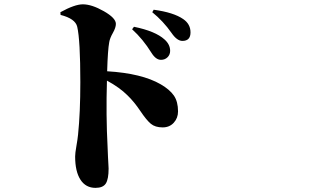

<svg xmlns="http://www.w3.org/2000/svg" viewBox="-20 -826 1540 902"><path d="M600.6 -688.5 609.4 -700.2Q710 -679.7 752.9 -640.6Q779.3 -617.2 779.3 -586.9Q779.3 -569.3 767.1 -557.1Q754.9 -544.9 736.3 -544.9Q711.9 -544.9 691.4 -578.1Q651.4 -642.6 600.6 -688.5ZM264.6 -755.9 263.7 -768.6Q331.1 -805.7 369.1 -805.7Q411.1 -805.7 467.8 -773.4Q524.4 -741.2 524.4 -713.9Q524.4 -696.3 510.3 -671.4Q496.1 -646.5 493.2 -627.9Q486.3 -591.8 483.4 -491.2Q646.5 -481.4 735.4 -429.7Q777.3 -405.3 796.9 -377Q816.4 -348.6 816.4 -302.7Q816.4 -271.5 796.4 -249.5Q776.4 -227.5 744.1 -227.5Q709 -227.5 688.5 -244.6Q668 -261.7 639.2 -304.7Q610.4 -347.7 579.1 -377.9Q542 -415 482.4 -447.3Q477.5 -284.2 485.4 -136.7Q486.3 -113.3 487.3 -89.8Q488.3 -66.4 489.3 -52.7Q490.2 -39.1 490.2 -34.2Q490.2 15.6 477.1 36.1Q463.9 56.6 428.7 56.6Q382.8 56.6 357.9 18.1Q333 -20.5 333 -90.8Q333 -106.4 338.9 -139.6Q344.7 -172.9 346.7 -193.4Q357.4 -296.9 357.4 -439.5Q357.4 -636.7 342.8 -700.2Q334 -738.3 264.6 -755.9ZM695.3 -768.6 702.1 -780.3Q795.9 -767.6 840.8 -736.3Q875 -712.9 875 -673.8Q875 -633.8 836.9 -633.8Q811.5 -633.8 786.1 -670.9Q747.1 -726.6 695.3 -768.6Z"/></svg>

Font: Bpmf Zihi Serif Heavy
Style: Heavy
Weight: 900
Foundry: But Ko
Version: Version 1.320